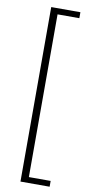

<svg xmlns="http://www.w3.org/2000/svg" viewBox="-107 -838 514 1076"><g transform="rotate(10 150.0 -299.5)"><path d="M93 197V-796H259V-762H135V164H259V197Z"/></g></svg>

Font: Onest Thin
Style: Regular
Weight: 250
Designer: Dmitri Voloshin, Andrey Kudryavtsev
Foundry: Dmitri Voloshin, Andrey Kudryavtsev
Version: Version 1.000;gftools[0.9.33]